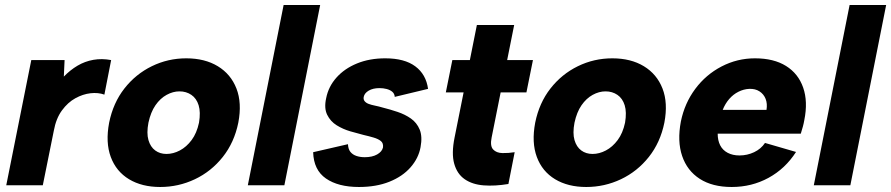

<svg xmlns="http://www.w3.org/2000/svg" viewBox="-20 -740 3560 767"><path d="M105 -500H238L235 -434Q260 -460 289.5 -477.5Q319 -495 353 -501Q387 -507 424 -500L397 -362Q372 -371 341.5 -367.5Q311 -364 281 -347.5Q251 -331 227.5 -299Q204 -267 195 -218L151 0H5Z M620 7Q547 7 495.5 -24Q444 -55 422.5 -113Q401 -171 416 -250Q432 -329 477 -386.5Q522 -444 586.5 -475.5Q651 -507 724 -507Q798 -507 850 -475.5Q902 -444 924.5 -386.5Q947 -329 932 -250Q916 -171 870 -113Q824 -55 758.5 -24Q693 7 620 7ZM645 -125Q672 -125 698.5 -139Q725 -153 745.5 -180.5Q766 -208 775 -250Q782 -292 773.5 -319.5Q765 -347 744.5 -361Q724 -375 697 -375Q671 -375 645.5 -361Q620 -347 601 -319.5Q582 -292 573 -250Q565 -208 573 -180.5Q581 -153 600 -139Q619 -125 645 -125Z M1113 -720H1259L1116 0H970Z M1370 -164Q1371 -144 1380 -133Q1389 -122 1404 -117Q1419 -112 1437 -112Q1467 -112 1486.5 -123Q1506 -134 1510 -151Q1512 -168 1501.5 -176.5Q1491 -185 1472.5 -190.5Q1454 -196 1432 -201Q1408 -207 1379 -215.5Q1350 -224 1325 -239.5Q1300 -255 1287 -281.5Q1274 -308 1283 -348Q1292 -394 1324 -430Q1356 -466 1406 -486.5Q1456 -507 1519 -507Q1596 -507 1639 -475Q1682 -443 1690 -385L1557 -353Q1556 -366 1547 -373.5Q1538 -381 1524.5 -384.5Q1511 -388 1496 -388Q1470 -388 1453 -378Q1436 -368 1433 -353Q1431 -343 1436.5 -336Q1442 -329 1452.5 -325Q1463 -321 1478 -318Q1493 -315 1510 -310Q1538 -303 1568 -293Q1598 -283 1621.5 -266.5Q1645 -250 1656.5 -222.5Q1668 -195 1660 -152Q1652 -108 1620 -71.5Q1588 -35 1535.5 -14Q1483 7 1414 7Q1331 7 1282 -27Q1233 -61 1231 -132Z M1857 -500 1885 -640H2034L2006 -500H2109L2083 -371H1980L1944 -191Q1937 -157 1950 -143Q1963 -129 1987 -128.5Q2011 -128 2036 -132L2011 -5Q1957 4 1912 0.5Q1867 -3 1836.5 -24Q1806 -45 1794.5 -86Q1783 -127 1796 -191L1832 -371H1761L1787 -500Z M2322 7Q2249 7 2197.5 -24Q2146 -55 2124.5 -113Q2103 -171 2118 -250Q2134 -329 2179 -386.5Q2224 -444 2288.5 -475.5Q2353 -507 2426 -507Q2500 -507 2552 -475.5Q2604 -444 2626.5 -386.5Q2649 -329 2634 -250Q2618 -171 2572 -113Q2526 -55 2460.5 -24Q2395 7 2322 7ZM2347 -125Q2374 -125 2400.5 -139Q2427 -153 2447.5 -180.5Q2468 -208 2477 -250Q2484 -292 2475.5 -319.5Q2467 -347 2446.5 -361Q2426 -375 2399 -375Q2373 -375 2347.5 -361Q2322 -347 2303 -319.5Q2284 -292 2275 -250Q2267 -208 2275 -180.5Q2283 -153 2302 -139Q2321 -125 2347 -125Z M2903 7Q2826 7 2775.5 -25.5Q2725 -58 2705 -117Q2685 -176 2700 -255Q2715 -328 2757.5 -385Q2800 -442 2862.5 -474.5Q2925 -507 2996 -507Q3071 -507 3120 -476.5Q3169 -446 3188.5 -390Q3208 -334 3193 -260Q3191 -248 3187.5 -235Q3184 -222 3179 -206H2847Q2847 -179 2857 -159.5Q2867 -140 2887 -129.5Q2907 -119 2934 -119Q2965 -119 2992.5 -132Q3020 -145 3036 -169L3160 -133Q3117 -66 3050 -29.5Q2983 7 2903 7ZM3042 -301Q3046 -326 3038.5 -345Q3031 -364 3014 -375Q2997 -386 2973 -385Q2951 -384 2930 -373.5Q2909 -363 2893 -344.5Q2877 -326 2867 -301Z M3374 -720H3520L3377 0H3231Z"/></svg>

Font: Albert Sans ExtraBold
Style: Italic
Weight: 800
Italic angle: -11.25°
Designer: Andreas Rasmussen
Foundry: a.Foundry
Version: Version 1.025